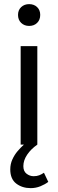

<svg xmlns="http://www.w3.org/2000/svg" viewBox="-20 -714 286 948"><path d="M131.5 214.9Q89.6 214.9 60.2 192.4Q30.7 169.9 30.7 122.3Q30.7 95.8 41 73.3Q51.2 50.7 66.7 32.5Q82.2 14.3 98 0H82V-486.1H164.3V0Q132.6 22.1 114 49.9Q95.3 77.8 95.3 106.3Q95.3 131.8 111.3 143.9Q127.3 156 146 156Q161.9 156 173.7 151.4Q185.5 146.8 197 139L218.4 184Q202.7 196.2 179.7 205.6Q156.7 214.9 131.5 214.9ZM123.8 -586Q100.1 -586 84.5 -601Q69 -616 69 -640.4Q69 -664.2 84.5 -678.9Q100.1 -693.6 123.8 -693.6Q148.1 -693.6 163.3 -678.9Q178.6 -664.2 178.6 -640.4Q178.6 -616 163.3 -601Q148.1 -586 123.8 -586Z"/></svg>

Font: SourceSans3VF
Style: Regular
Weight: 200
Designer: Paul D. Hunt
Foundry: Adobe
Version: Version 3.052;hotconv 1.1.0;makeotfexe 2.6.0